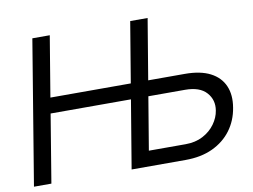

<svg xmlns="http://www.w3.org/2000/svg" viewBox="-78 -841 1257 954"><g transform="rotate(-10 550.5 -364.0)"><path d="M19.5 0 139.6 -727.5H227.5L176.8 -421.9H607.4L594.7 -343.8H164.1L107.4 0ZM647 -421.9H855Q933.1 -421.9 982.7 -396.5Q1032.2 -371.1 1052.5 -324.5Q1072.8 -277.8 1062 -214.8Q1051.8 -151.4 1015.9 -103Q980 -54.7 921.6 -27.3Q863.3 0 784.7 0H512.2L633.3 -727.5H721.2L612.8 -77.1H798.3Q848.1 -77.1 885.7 -96.9Q923.3 -116.7 946.5 -148.7Q969.7 -180.7 975.1 -215.8Q983.9 -268.1 950.2 -305.9Q916.5 -343.8 842.3 -343.8H634.3Z"/></g></svg>

Font: Inter Tight
Style: Italic
Weight: 400
Italic angle: -9.39999°
Designer: Rasmus Andersson
Foundry: rsms
Version: Version 3.002